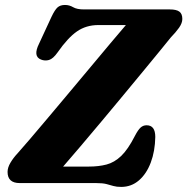

<svg xmlns="http://www.w3.org/2000/svg" viewBox="-20 -738 755 774"><path d="M367 0H59.5Q10.5 0 10.5 -45Q10.5 -62.5 22.2 -82.2Q34 -102 50.5 -119.5Q69 -140 101.2 -177.8Q133.5 -215.5 174.2 -264Q215 -312.5 259.2 -365.2Q303.5 -418 346.5 -469.5Q389.5 -521 426 -564.5Q462.5 -608 487.5 -637H376.5Q327.5 -637 290.5 -611.5Q253.5 -586 212 -526.5Q194 -501 177.5 -496.2Q161 -491.5 145 -498Q112 -511 137.5 -562L187.5 -670Q201 -698.5 212 -708.2Q223 -718 242 -718Q259.5 -718 274.8 -709Q290 -700 318.5 -700H664.5Q691 -700 703 -691.2Q715 -682.5 715 -661.5Q715 -645 701.8 -626.2Q688.5 -607.5 668.5 -587Q654 -569 624.8 -533.2Q595.5 -497.5 556.8 -450.5Q518 -403.5 474.5 -351Q431 -298.5 387.2 -246.2Q343.5 -194 304 -147.5Q264.5 -101 234.5 -66.5H338Q378 -66.5 409.5 -74.8Q441 -83 468.5 -109.2Q496 -135.5 524 -190.5Q536.5 -214.5 546.8 -223.8Q557 -233 571 -233Q606 -233 606 -186Q605 -128.5 587.8 -82.8Q570.5 -37 540 -10.8Q509.5 15.5 468.5 15.5Q450 15.5 437.2 11.8Q424.5 8 409.2 4Q394 0 367 0Z"/></svg>

Font: Fraunces 9pt Soft
Style: Bold Italic
Weight: 700
Italic angle: -16°
Version: Version 1.000;[b76b70a41]